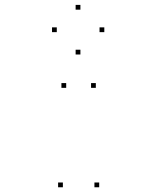

<svg xmlns="http://www.w3.org/2000/svg" viewBox="-20 -578 660 804"><path d="M243.3 206.2V186.2H223.3V206.2ZM395.4 206.2V186.2H375.4V206.2ZM381.3 -210.1V-230.1H361.3V-210.1ZM257.2 -210.1V-230.1H237.2V-210.1ZM217.8 -443.4V-463.4H197.8V-443.4ZM316.7 -349.8V-369.8H296.7V-349.8ZM416.8 -443.4V-463.4H396.8V-443.4ZM316.7 -537.5V-557.5H296.7V-537.5Z"/></svg>

Font: Monaspace Xenon Dots Var
Style: Regular
Weight: 400
Designer: Riley Cran and the Lettermatic Team
Version: Version 1.100 (Monaspace Xenon Dots)